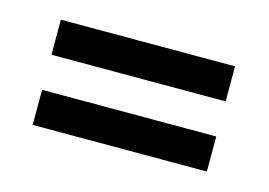

<svg xmlns="http://www.w3.org/2000/svg" viewBox="-41 -482 437 312"><g transform="rotate(15 177.0 -326.5)"><path d="M30 -297H323V-238H30ZM30 -415H323V-356H30Z"/></g></svg>

Font: CatShop
Style: Regular
Weight: 400
Designer: Peter Wiegel
Foundry: Peter Wiegel
Version: Version 1.000 2009 initial release